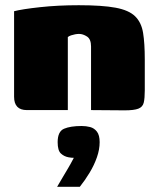

<svg xmlns="http://www.w3.org/2000/svg" viewBox="-20 -422 601 736"><path d="M83 0Q34 0 34 -51V-379Q65 -387 133.5 -394.5Q202 -402 282 -402Q372 -402 423 -392.5Q474 -383 498 -359.5Q522 -336 528.5 -296Q535 -256 535 -194V-75Q535 -45 531 -28.5Q527 -12 510.5 -5.5Q494 1 458 1L329 0V-244Q329 -272 313.5 -282Q298 -292 283 -292Q276 -292 268 -290.5Q260 -289 252.5 -286.5Q245 -284 240 -280V0ZM199 294Q213 270 222.5 254Q232 238 241.5 222Q251 206 263 183Q259 183 253.5 182.5Q248 182 243 181Q226 178 213.5 166.5Q201 155 201 123Q201 82 225.5 71.5Q250 61 293 61Q310 61 325.5 65Q341 69 351.5 82.5Q362 96 362 123Q362 151 351.5 181Q341 211 323.5 240Q306 269 286 294Z"/></svg>

Font: Genos Thin Black
Style: Regular
Weight: 900
Version: Version 1.010